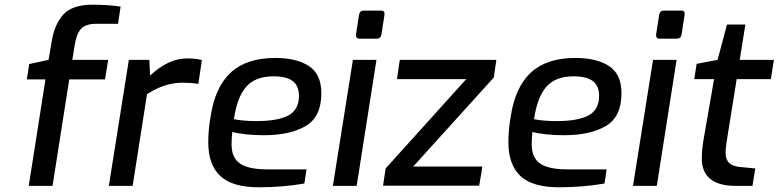

<svg xmlns="http://www.w3.org/2000/svg" viewBox="-20 -789 3305 815"><path d="M173 -452H94L104 -517L186 -535L200 -616Q212 -688 250 -728.5Q288 -769 373 -769Q442 -769 492 -761L481 -688H389Q342 -688 322.5 -665Q303 -642 296 -591L287 -535H439L426 -452H274L203 0H102Z M527 -535H614L617 -468Q694 -541 775 -541Q813 -541 837 -534L822 -433Q789 -438 755 -438Q678 -438 604 -389L543 0H442Z M864 -185Q864 -238 874 -295Q893 -420 960 -481.5Q1027 -543 1148 -543Q1239 -543 1291.5 -508.5Q1344 -474 1344 -393Q1344 -293 1277.5 -254Q1211 -215 1100 -215Q1059 -215 1023 -219Q987 -223 966 -229Q963 -202 963 -175Q963 -120 998.5 -95Q1034 -70 1116 -70H1281L1272 -10Q1180 6 1079 6Q966 6 915 -42Q864 -90 864 -185ZM1249 -382Q1249 -425 1222.5 -445Q1196 -465 1141 -465Q1063 -465 1024.5 -420Q986 -375 973 -283Q1013 -275 1069 -275Q1159 -275 1204 -299Q1249 -323 1249 -382Z M1491 -642 1504 -726Q1507 -744 1524 -744H1599Q1614 -744 1612 -726L1599 -642Q1596 -625 1580 -625H1505Q1497 -625 1493.5 -630Q1490 -635 1491 -642ZM1478 -535H1578L1494 0H1393Z M1617 -74 1959 -453H1665L1677 -535H2087L2076 -460L1734 -82H2027Q2026 -69 2021 -41.5Q2016 -14 2014 -1H1606Z M2138 -185Q2138 -238 2148 -295Q2167 -420 2234 -481.5Q2301 -543 2422 -543Q2513 -543 2565.5 -508.5Q2618 -474 2618 -393Q2618 -293 2551.5 -254Q2485 -215 2374 -215Q2333 -215 2297 -219Q2261 -223 2240 -229Q2237 -202 2237 -175Q2237 -120 2272.5 -95Q2308 -70 2390 -70H2555L2546 -10Q2454 6 2353 6Q2240 6 2189 -42Q2138 -90 2138 -185ZM2523 -382Q2523 -425 2496.5 -445Q2470 -465 2415 -465Q2337 -465 2298.5 -420Q2260 -375 2247 -283Q2287 -275 2343 -275Q2433 -275 2478 -299Q2523 -323 2523 -382Z M2765 -642 2778 -726Q2781 -744 2798 -744H2873Q2888 -744 2886 -726L2873 -642Q2870 -625 2854 -625H2779Q2771 -625 2767.5 -630Q2764 -635 2765 -642ZM2752 -535H2852L2768 0H2667Z M2959 -116Q2959 -156 2968 -205L3011 -453H2927L2937 -518L3026 -535L3066 -685H3144L3120 -535H3265L3252 -453H3107L3067 -204Q3066 -196 3063 -175.5Q3060 -155 3060 -141Q3060 -112 3075 -97.5Q3090 -83 3123 -80L3186 -74L3174 0H3102Q3031 0 2995 -29.5Q2959 -59 2959 -116Z"/></svg>

Font: Exo Medium
Style: Italic
Weight: 500
Italic angle: -9°
Designer: Natanael Gama
Foundry: Natanael Gama
Version: Version 1.500; ttfautohint (v1.6)